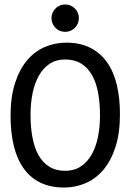

<svg xmlns="http://www.w3.org/2000/svg" viewBox="-20 -840 590 869"><path d="M522.9 -323.2C522.9 -373.4 518 -418.5 508.1 -458.5C498.1 -498.5 483.1 -532.5 462.9 -560.3C442.7 -588.1 417.4 -609.5 387 -624.5C356.5 -639.5 320.8 -647 279.8 -647C245.6 -647 213.2 -640.4 182.6 -627.2C152 -614 125.2 -593.8 102.3 -566.7C79.3 -539.5 61.2 -505 47.9 -463.4C34.5 -421.7 27.8 -372.6 27.8 -315.9C27.8 -265.5 32.7 -220.1 42.5 -179.9C52.2 -139.7 67.1 -105.6 87.2 -77.6C107.2 -49.6 132.4 -28.2 162.8 -13.4C193.3 1.4 229 8.8 270 8.8C304.2 8.8 336.7 2.2 367.4 -11C398.2 -24.2 425 -44.4 448 -71.5C470.9 -98.7 489.2 -133.1 502.7 -174.8C516.2 -216.5 522.9 -266 522.9 -323.2ZM432.6 -316.9C432.6 -282.4 429.5 -250 423.3 -219.7C417.2 -189.5 407.6 -163 394.8 -140.4C381.9 -117.8 365.6 -99.9 345.7 -86.7C325.8 -73.5 302.2 -66.9 274.9 -66.9C246.9 -66.9 223 -73.1 203.1 -85.4C183.3 -97.8 167.1 -115.2 154.5 -137.5C142 -159.7 132.8 -186.4 127 -217.5C121.1 -248.6 118.2 -283 118.2 -320.8C118.2 -355 121.3 -387.3 127.4 -417.7C133.6 -448.2 143.1 -474.7 155.8 -497.3C168.5 -519.9 184.7 -537.8 204.3 -551C224 -564.2 247.6 -570.8 274.9 -570.8C303.2 -570.8 327.4 -564.6 347.4 -552.2C367.4 -539.9 383.8 -522.5 396.5 -500C409.2 -477.5 418.4 -450.8 424.1 -419.7C429.8 -388.6 432.6 -354.3 432.6 -316.9ZM212.9 -757.8C212.9 -749.3 214.5 -741.4 217.8 -733.9C221 -726.4 225.4 -719.8 231 -714.1C236.5 -708.4 243 -703.9 250.5 -700.7C258 -697.4 266.1 -695.8 274.9 -695.8C283.7 -695.8 291.8 -697.4 299.3 -700.7C306.8 -703.9 313.4 -708.4 319.1 -714.1C324.8 -719.8 329.2 -726.4 332.3 -733.9C335.4 -741.4 336.9 -749.3 336.9 -757.8C336.9 -766.3 335.4 -774.3 332.3 -781.7C329.2 -789.2 324.8 -795.8 319.1 -801.5C313.4 -807.2 306.8 -811.7 299.3 -814.9C291.8 -818.2 283.7 -819.8 274.9 -819.8C266.1 -819.8 258 -818.2 250.5 -814.9C243 -811.7 236.5 -807.2 231 -801.5C225.4 -795.8 221 -789.2 217.8 -781.7C214.5 -774.3 212.9 -766.3 212.9 -757.8ZM0 -638.2Z"/></svg>

Font: CodeNewRoman Nerd Font Mono
Style: Regular
Weight: 400
Monospace: yes
Designer: Sam Radian
Foundry: Code New Roman
Version: Version 2.00 November 29, 2014;Nerd Fonts 3.2.1